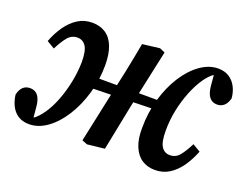

<svg xmlns="http://www.w3.org/2000/svg" viewBox="-87 -676 1094 856"><g transform="rotate(20 460.0 -248.0)"><path d="M110 13Q78 13 56.5 -1.5Q35 -16 23.5 -40Q12 -64 9 -91Q15 -116 28 -128Q41 -140 61 -140Q85 -140 98.5 -122.5Q112 -105 115 -69L120 -13L97 -18L127 -24L117 -19Q140 -35 161.5 -66Q183 -97 199.5 -139.5Q216 -182 226 -230Q236 -278 237 -327Q237 -380 222.5 -402Q208 -424 182 -424Q155 -424 136.5 -402Q118 -380 99 -342L62 -364Q78 -406 101 -438.5Q124 -471 154 -490Q184 -509 222 -509Q259 -509 285.5 -491.5Q312 -474 326 -438.5Q340 -403 340 -350Q340 -279 320.5 -213.5Q301 -148 268.5 -97Q236 -46 195 -16.5Q154 13 110 13ZM299 -233V-285L640 -284V-241ZM384 9 359 -1 417 -273Q427 -316 434.5 -353.5Q442 -391 449 -426Q456 -461 462 -495L544 -505L569 -494L510 -220Q499 -165 488 -110Q477 -55 466 0ZM707 13Q671 13 644.5 -4.5Q618 -22 603.5 -57.5Q589 -93 590 -145Q590 -217 609 -282.5Q628 -348 660.5 -399Q693 -450 734.5 -479.5Q776 -509 819 -509Q851 -509 872.5 -494.5Q894 -480 906 -456Q918 -432 920 -404Q914 -380 900.5 -368Q887 -356 868 -356Q844 -356 830.5 -373.5Q817 -391 814 -427L809 -484L823 -478L801 -472L812 -477Q789 -462 768 -431Q747 -400 730 -357.5Q713 -315 703 -267Q693 -219 693 -169Q693 -116 707 -94Q721 -72 747 -72Q775 -72 793 -94Q811 -116 830 -154L867 -132Q851 -91 828 -58Q805 -25 775 -6Q745 13 707 13Z"/></g></svg>

Font: Source Serif 4 SemiBold
Style: Italic
Weight: 600
Italic angle: -12°
Designer: Frank Grießhammer
Foundry: Adobe Systems Incorporated
Version: Version 4.004;hotconv 1.0.116;makeotfexe 2.5.65601